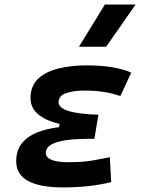

<svg xmlns="http://www.w3.org/2000/svg" viewBox="-20 -815 626 845"><path d="M258.3 9.8Q51.3 9.8 51.3 -105Q51.3 -153.3 76.2 -184.3Q101.1 -215.3 143.6 -232.2Q186 -249 239.7 -255.4L242.2 -269.5Q114.3 -300.8 114.3 -382.8Q114.3 -437.5 148.4 -469Q182.6 -500.5 238.8 -513.9Q294.9 -527.3 360.8 -527.3Q483.4 -527.3 557.6 -495.6L509.8 -392.1Q441.4 -416.5 352.1 -416.5Q302.2 -416.5 270 -404.8Q237.8 -393.1 237.8 -364.7Q237.8 -340.8 280.5 -326.9Q323.2 -313 413.1 -310.1L395.5 -204.1H370.1Q181.6 -204.1 181.6 -142.6Q181.6 -101.1 281.7 -101.1Q344.2 -101.1 386.7 -108.6Q429.2 -116.2 463.4 -123L469.2 -13.7Q427.7 -2.9 374.3 3.4Q320.8 9.8 258.3 9.8ZM327.6 -609.4 441.4 -794.9H576.7L447.3 -609.4Z"/></svg>

Font: Cascadia Mono NF SemiBold
Style: Italic
Weight: 600
Italic angle: -10°
Monospace: yes
Designer: Aaron Bell
Foundry: Saja Typeworks
Version: Version 2404.023; ttfautohint (v1.8.4)